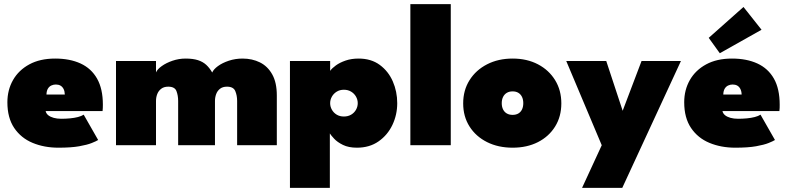

<svg xmlns="http://www.w3.org/2000/svg" viewBox="-20 -708 3853 936"><path d="M202.5 -166.5Q205 -154.5 215.2 -146.2Q225.5 -138 241.8 -133.5Q258 -129 278.5 -129Q300.5 -129 321.5 -131Q342.5 -133 360 -137.5Q377.5 -142 388 -149L458.5 -25.5Q449 -19.5 427.2 -10.8Q405.5 -2 366.2 5Q327 12 265 12Q195.5 12 139 -11.5Q82.5 -35 49.2 -84.2Q16 -133.5 16 -209.5Q16 -269.5 43.5 -317.8Q71 -366 123 -394.2Q175 -422.5 249 -422.5Q320.5 -422.5 372.8 -398.5Q425 -374.5 453.2 -324.8Q481.5 -275 481.5 -197.5Q481.5 -193.5 481.2 -181.8Q481 -170 480 -166.5ZM296 -247Q295.5 -263.5 289.8 -274.5Q284 -285.5 274.5 -290.8Q265 -296 252 -296Q240.5 -296 230.2 -291.2Q220 -286.5 213.5 -275.8Q207 -265 206.5 -247Z M1162.5 -422.5Q1209.5 -422.5 1247.2 -403.8Q1285 -385 1307.2 -345.2Q1329.5 -305.5 1329.5 -242.5V0H1136V-216Q1136 -242.5 1127 -264Q1118 -285.5 1086.5 -285.5Q1065.5 -285.5 1052.5 -275.2Q1039.5 -265 1033.8 -249.2Q1028 -233.5 1028 -216V0H848.5V-216Q848.5 -242.5 840.2 -264Q832 -285.5 800 -285.5Q779 -285.5 765.8 -275.2Q752.5 -265 746.5 -249.2Q740.5 -233.5 740.5 -216V0H545.5V-410.5H740.5V-355Q747 -370.5 768.8 -386Q790.5 -401.5 821.2 -412Q852 -422.5 884.5 -422.5Q920.5 -422.5 944.8 -414.8Q969 -407 985.5 -391.8Q1002 -376.5 1014.5 -354.5Q1021 -370 1042.5 -385.8Q1064 -401.5 1095.5 -412Q1127 -422.5 1162.5 -422.5Z M1588 208H1393.5V-410.5H1589.5V-362.5Q1598.5 -375.5 1617.5 -389.2Q1636.5 -403 1664.8 -412.8Q1693 -422.5 1728 -422.5Q1789.5 -422.5 1831.5 -391.5Q1873.5 -360.5 1895 -311Q1916.5 -261.5 1916.5 -205Q1916.5 -148.5 1893 -99Q1869.5 -49.5 1825.5 -18.8Q1781.5 12 1720 12Q1679.5 12 1652 -1.5Q1624.5 -15 1609 -31.8Q1593.5 -48.5 1588 -57.5ZM1724 -205Q1724 -222 1715.5 -237Q1707 -252 1691.8 -261.2Q1676.5 -270.5 1656.5 -270.5Q1636.5 -270.5 1621.5 -261.2Q1606.5 -252 1598 -237Q1589.5 -222 1589.5 -205Q1589.5 -188 1598 -173Q1606.5 -158 1621.5 -149Q1636.5 -140 1656.5 -140Q1676.5 -140 1691.8 -149Q1707 -158 1715.5 -173Q1724 -188 1724 -205Z M2177.5 0H1980.5V-688H2177.5Z M2479 12Q2409 12 2354.5 -15.2Q2300 -42.5 2269 -91.2Q2238 -140 2238 -204Q2238 -268 2269 -317.2Q2300 -366.5 2354.5 -394.5Q2409 -422.5 2479 -422.5Q2549 -422.5 2602.5 -394.5Q2656 -366.5 2686.2 -317.2Q2716.5 -268 2716.5 -204Q2716.5 -140 2686.2 -91.2Q2656 -42.5 2602.5 -15.2Q2549 12 2479 12ZM2479 -148Q2495.5 -148 2507 -154.8Q2518.5 -161.5 2524.8 -174.5Q2531 -187.5 2531 -205Q2531 -222.5 2524.8 -235.5Q2518.5 -248.5 2507 -255.5Q2495.5 -262.5 2479 -262.5Q2462.5 -262.5 2450.8 -255.5Q2439 -248.5 2432.5 -235.5Q2426 -222.5 2426 -205Q2426 -187.5 2432.5 -174.5Q2439 -161.5 2450.8 -154.8Q2462.5 -148 2479 -148Z M3015.5 -168 3107.5 -410.5H3299.5L3013.5 208H2817.5L2913.5 0L2740.5 -410.5H2935.5Z M3502 -166.5Q3504.5 -154.5 3514.8 -146.2Q3525 -138 3541.2 -133.5Q3557.5 -129 3578 -129Q3600 -129 3621 -131Q3642 -133 3659.5 -137.5Q3677 -142 3687.5 -149L3758 -25.5Q3748.5 -19.5 3726.8 -10.8Q3705 -2 3665.8 5Q3626.5 12 3564.5 12Q3495 12 3438.5 -11.5Q3382 -35 3348.8 -84.2Q3315.5 -133.5 3315.5 -209.5Q3315.5 -269.5 3343 -317.8Q3370.5 -366 3422.5 -394.2Q3474.5 -422.5 3548.5 -422.5Q3620 -422.5 3672.2 -398.5Q3724.5 -374.5 3752.8 -324.8Q3781 -275 3781 -197.5Q3781 -193.5 3780.8 -181.8Q3780.5 -170 3779.5 -166.5ZM3595.5 -247Q3595 -263.5 3589.2 -274.5Q3583.5 -285.5 3574 -290.8Q3564.5 -296 3551.5 -296Q3540 -296 3529.8 -291.2Q3519.5 -286.5 3513 -275.8Q3506.5 -265 3506 -247ZM3489 -448.5 3435 -523.5 3604.5 -674 3692.5 -563Z"/></svg>

Font: League Spartan Thin Black
Style: Regular
Weight: 900
Version: Version 2.002